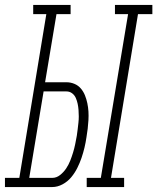

<svg xmlns="http://www.w3.org/2000/svg" viewBox="-63 -755 635 775"><path d="M287 0V-37H344L454 -698H401V-735H552V-698H494L385 -37H438V0ZM-43 0V-37H15L124 -698H71V-735H222V-698H165L119 -423H205Q222 -423 237.5 -416.5Q253 -410 263.5 -397.5Q274 -385 280 -370Q286 -355 289.5 -338.5Q293 -322 294 -305Q295 -288 294 -270.5Q293 -253 291 -235.5Q289 -218 286 -201Q283 -180 278 -159Q273 -138 266 -117.5Q259 -97 249 -77Q239 -57 224.5 -39.5Q210 -22 189.5 -11Q169 0 148 0ZM55 -37H148Q165 -37 179.5 -48.5Q194 -60 204 -75Q214 -90 220.5 -106.5Q227 -123 232 -139.5Q237 -156 240.5 -173Q244 -190 247 -207Q249 -220 250.5 -233Q252 -246 253.5 -259Q255 -272 255 -285Q255 -298 254 -311Q253 -324 250.5 -336Q248 -348 243 -359.5Q238 -371 228 -378.5Q218 -386 205 -386H113Z"/></svg>

Font: Iosevka Curly Slab XLtObl
Style: Regular
Weight: 200
Italic angle: -9°
Monospace: yes
Designer: Belleve Invis
Foundry: Belleve Invis
Version: Version 11.1.0; ttfautohint (v1.8.3)